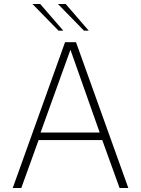

<svg xmlns="http://www.w3.org/2000/svg" viewBox="-20 -945 709 965"><path d="M307 -733H362L625 0H581L494 -241H174L87 0H44ZM481 -279 334 -695 184 -279ZM143 -925H182L298 -791H274ZM271 -925H310L426 -791H402Z"/></svg>

Font: Exo ExtraLight
Style: Regular
Weight: 275
Designer: Natanael Gama
Foundry: Natanael Gama
Version: Version 1.500; ttfautohint (v1.6)